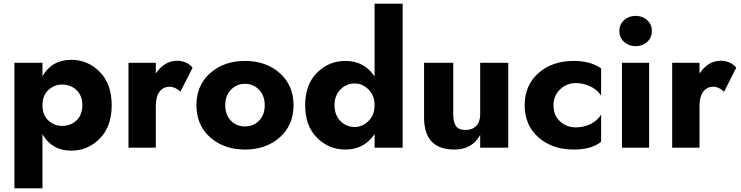

<svg xmlns="http://www.w3.org/2000/svg" viewBox="-20 -800 4012 1040"><path d="M366 16Q261 16 210 -73V220H58V-460H210V-387Q261 -476 366 -476Q456 -476 520.5 -410.5Q585 -345 585 -230Q585 -115 520.5 -49.5Q456 16 366 16ZM316 -342Q274 -342 242 -312.5Q210 -283 210 -230Q210 -177 242 -147.5Q274 -118 316 -118Q363 -118 394.5 -148Q426 -178 426 -230Q426 -282 394.5 -312Q363 -342 316 -342Z M957 -303Q930 -330 898 -330Q864 -330 844 -303Q824 -276 824 -227V0H676V-460H824V-402Q871 -471 940 -471Q965 -471 988 -460.5Q1011 -450 1023 -433Z M1118.5 -56Q1044 -122 1044 -230Q1044 -338 1118.5 -404Q1193 -470 1307 -470Q1421 -470 1495.5 -404Q1570 -338 1570 -230Q1570 -122 1495.5 -56Q1421 10 1307 10Q1193 10 1118.5 -56ZM1231 -314Q1200 -282 1200 -230Q1200 -178 1230.5 -146.5Q1261 -115 1307 -115Q1353 -115 1383.5 -146.5Q1414 -178 1414 -230Q1414 -282 1383 -314Q1352 -346 1307 -346Q1262 -346 1231 -314Z M1851 -470Q1953 -470 2009 -386V-780H2161V0H2009V-74Q1953 10 1851 10Q1761 10 1697 -54Q1633 -118 1633 -230Q1633 -342 1697 -406Q1761 -470 1851 -470ZM1902 -112Q1943 -112 1976 -144.5Q2009 -177 2009 -230Q2009 -283 1976 -315.5Q1943 -348 1902 -348Q1856 -348 1824 -315.5Q1792 -283 1792 -230Q1792 -177 1824 -144.5Q1856 -112 1902 -112Z M2435 -180Q2435 -138 2450 -117Q2465 -96 2501 -96Q2538 -96 2559.5 -118Q2581 -140 2581 -180V-460H2733V0H2581V-69Q2538 10 2441 10Q2277 10 2277 -164V-460H2435Z M2978 -230Q2978 -176 3013 -143Q3048 -110 3100 -110Q3142 -110 3178.5 -128Q3215 -146 3236 -179V-32Q3184 10 3088 10Q2971 10 2896.5 -56Q2822 -122 2822 -230Q2822 -338 2896.5 -404Q2971 -470 3088 -470Q3178 -470 3236 -430V-282Q3216 -314 3177.5 -332Q3139 -350 3100 -350Q3049 -350 3013.5 -315.5Q2978 -281 2978 -230Z M3360.5 -573Q3335 -596 3335 -632Q3335 -668 3360.5 -691Q3386 -714 3423 -714Q3460 -714 3485.5 -691Q3511 -668 3511 -632Q3511 -596 3485.5 -573Q3460 -550 3423 -550Q3386 -550 3360.5 -573ZM3349 -460H3496V0H3349Z M3902 -303Q3875 -330 3843 -330Q3809 -330 3789 -303Q3769 -276 3769 -227V0H3621V-460H3769V-402Q3816 -471 3885 -471Q3910 -471 3933 -460.5Q3956 -450 3968 -433Z"/></svg>

Font: renner_700bold
Style: Bold
Weight: 700
Version: Version 003.000 ; ttfautohint (v0.97) -l 8 -r 50 -G 200 -x 1